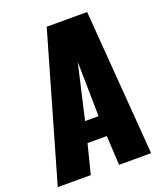

<svg xmlns="http://www.w3.org/2000/svg" viewBox="-149 -908 861 1006"><g transform="rotate(-20 281.5 -405.0)"><path d="M-2 0H182.1L223.6 -163.6H331.1L339.8 0H518.6L456.5 -809.6H231ZM251 -276.4 320.8 -580.6 326.2 -276.4Z"/></g></svg>

Font: Oswald
Style: Heavy
Weight: 800
Designer: Vernon Adams
Foundry: Vernon Adams
Version: 3.0; ttfautohint (v0.95.6-bc232) -l 8 -r 50 -G 200 -x 0 -w "